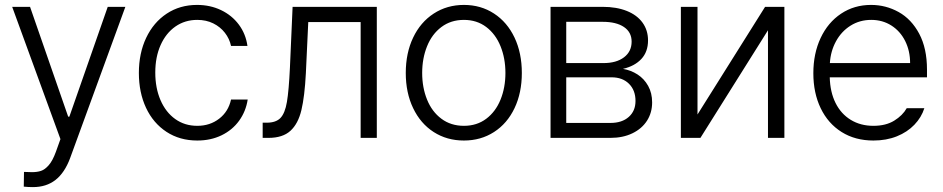

<svg xmlns="http://www.w3.org/2000/svg" viewBox="-20 -558 3815 777"><path d="M76.2 197.3 77.1 137.7 109.4 138.7Q130.4 138.7 146 133.5Q161.6 128.4 177.2 110.6Q192.9 92.8 206.1 56.6L224.6 4.9L29.3 -530.3H101.6L255.9 -85.9H260.7L416 -530.3H487.3L263.7 82Q241.7 141.1 204.6 170.2Q167.5 199.2 113.3 199.2Q93.8 199.2 76.2 197.3Z M542 -262.7Q542 -342.3 571.5 -404.8Q601.1 -467.3 654.5 -502.7Q708 -538.1 777.3 -538.1Q830.6 -538.1 874.5 -517.1Q918.5 -496.1 946.5 -458.5Q974.6 -420.9 981.4 -372.1H915Q908.7 -401.4 890.1 -425.3Q871.6 -449.2 843 -463.4Q814.5 -477.5 778.3 -477.5Q728.5 -477.5 689.9 -450.7Q651.4 -423.8 629.9 -375.5Q608.4 -327.1 608.4 -264.6Q608.4 -201.7 629.6 -152.6Q650.9 -103.5 689.2 -76.2Q727.5 -48.8 778.3 -48.8Q829.6 -48.8 866.9 -77.6Q904.3 -106.4 915 -155.3H982.4Q975.1 -107.4 947.8 -69.6Q920.4 -31.7 876.7 -10.5Q833 10.7 778.3 10.7Q707.5 10.7 653.8 -24.4Q600.1 -59.6 571 -121.6Q542 -183.6 542 -262.7Z M1043 -61.5H1059.6Q1096.7 -61.5 1115 -80.6Q1133.3 -99.6 1141.1 -145.3Q1148.9 -190.9 1153.3 -284.2L1164.1 -530.3H1504.9V0H1439.5V-468.8H1227.5L1217.8 -261.7Q1212.9 -167.5 1199.7 -112.3Q1186.5 -57.1 1155.3 -28.6Q1124 0 1066.4 0H1043Z M1622.1 -262.7Q1622.1 -343.3 1651.9 -405.8Q1681.6 -468.3 1735.4 -503.2Q1789.1 -538.1 1857.4 -538.1Q1925.8 -538.1 1979.2 -503.2Q2032.7 -468.3 2062.3 -405.8Q2091.8 -343.3 2091.8 -262.7Q2091.8 -182.6 2062.3 -120.4Q2032.7 -58.1 1979.2 -23.7Q1925.8 10.7 1857.4 10.7Q1788.6 10.7 1735.1 -23.7Q1681.6 -58.1 1651.9 -120.4Q1622.1 -182.6 1622.1 -262.7ZM2025.4 -262.7Q2025.4 -321.8 2005.6 -370.8Q1985.8 -419.9 1947.8 -448.7Q1909.7 -477.5 1857.4 -477.5Q1804.7 -477.5 1766.4 -448.7Q1728 -419.9 1708.3 -370.8Q1688.5 -321.8 1688.5 -262.7Q1688.5 -203.6 1708.3 -154.8Q1728 -106 1766.4 -77.4Q1804.7 -48.8 1857.4 -48.8Q1909.7 -48.8 1947.8 -77.4Q1985.8 -106 2005.6 -154.8Q2025.4 -203.6 2025.4 -262.7Z M2208 -530.3H2418.9Q2475.1 -530.3 2516.6 -513.7Q2558.1 -497.1 2580.3 -466.3Q2602.5 -435.5 2602.5 -394.5Q2602.5 -348.6 2575.7 -319.6Q2548.8 -290.5 2501 -279.3Q2533.2 -273.9 2560.1 -256.6Q2586.9 -239.3 2603 -210.4Q2619.1 -181.6 2619.1 -143.6Q2619.1 -102.1 2598.4 -69.6Q2577.6 -37.1 2539.3 -18.6Q2501 0 2450.2 0H2208ZM2551.8 -149.4Q2551.8 -192.9 2525.4 -219Q2499 -245.1 2455.1 -245.1H2271.5V-60.5H2450.2Q2497.1 -60.5 2524.4 -84.7Q2551.8 -108.9 2551.8 -149.4ZM2536.1 -389.6Q2536.1 -427.7 2505.1 -448.7Q2474.1 -469.7 2418.9 -469.7H2271.5V-302.7H2421.9Q2474.6 -302.7 2505.4 -326.2Q2536.1 -349.6 2536.1 -389.6Z M3076.2 -530.3H3154.3V0H3087.9V-435.5L2814.5 0H2735.4V-530.3H2802.7V-94.7Z M3271.5 -261.7Q3271.5 -341.3 3301 -404.3Q3330.6 -467.3 3383.8 -502.7Q3437 -538.1 3504.9 -538.1Q3564.9 -538.1 3616.7 -509.3Q3668.5 -480.5 3700 -421.4Q3731.4 -362.3 3731.4 -276.4V-245.1H3337.9Q3339.4 -185.5 3361.3 -141.4Q3383.3 -97.2 3422.9 -73Q3462.4 -48.8 3514.6 -48.8Q3564.9 -48.8 3598.9 -69.8Q3632.8 -90.8 3649.4 -120.1H3720.7Q3709 -83 3680.4 -53.2Q3651.9 -23.4 3609.4 -6.3Q3566.9 10.7 3514.6 10.7Q3440.9 10.7 3386 -23.7Q3331.1 -58.1 3301.3 -119.9Q3271.5 -181.6 3271.5 -261.7ZM3663.1 -302.7Q3663.1 -352.1 3643.1 -392.1Q3623 -432.1 3587.2 -454.8Q3551.3 -477.5 3505.9 -477.5Q3459 -477.5 3421.9 -454.1Q3384.8 -430.7 3363 -390.6Q3341.3 -350.6 3338.4 -302.7Z"/></svg>

Font: Pretendard Light
Style: Regular
Weight: 300
Designer: Base glyphs from Inter by Rasmus Andersson; Hangeul glyphs from Noto Sans CJK(Source Han Sans) by Jang Soo-young and Kan
Foundry: Kil Hyung-jin
Version: Version 1.309